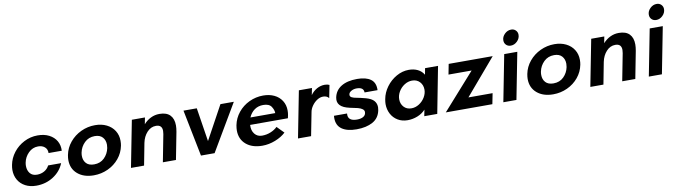

<svg xmlns="http://www.w3.org/2000/svg" viewBox="-33 -1218 6339 1791"><g transform="rotate(-10 3136.0 -322.0)"><path d="M9 -173Q9 -193 14 -220Q26 -283 66.5 -335.5Q107 -388 167.5 -419Q228 -450 296 -450Q359 -450 404.5 -426.5Q450 -403 473.5 -362.5Q497 -322 494 -270H369Q370 -306 346 -327Q322 -348 283 -348Q230 -348 191.5 -309.5Q153 -271 143 -219Q140 -204 140 -188Q140 -146 162.5 -118Q185 -90 229 -90Q267 -90 298 -107.5Q329 -125 345 -157H468Q438 -82 366.5 -36Q295 10 205 10Q146 10 101.5 -13.5Q57 -37 33 -78.5Q9 -120 9 -173Z M539 -174Q539 -194 544 -221Q557 -287 600.5 -339.5Q644 -392 707 -421.5Q770 -451 840 -451Q902 -451 949.5 -427.5Q997 -404 1023.5 -362Q1050 -320 1050 -266Q1050 -241 1046 -221Q1033 -154 990 -102Q947 -50 884 -21Q821 8 750 8Q655 8 597 -41.5Q539 -91 539 -174ZM670 -190Q670 -147 695 -119.5Q720 -92 770 -92Q829 -92 867 -129.5Q905 -167 916 -221Q919 -238 919 -252Q919 -295 894 -323Q869 -351 820 -351Q762 -351 723 -313Q684 -275 673 -221Q670 -206 670 -190Z M1188 -441H1312L1300 -379Q1329 -412 1367.5 -431Q1406 -450 1450 -450Q1517 -450 1550.5 -415.5Q1584 -381 1584 -318Q1584 -291 1578 -258L1528 0H1404L1454 -258Q1457 -275 1457 -288Q1457 -346 1399 -346Q1350 -346 1314 -306.5Q1278 -267 1266 -208L1226 0H1102Z M1677 -441H1803L1853 -122L2027 -441H2154L1894 0H1765Z M2135 -172Q2135 -193 2140 -221Q2153 -287 2195.5 -339.5Q2238 -392 2300.5 -421.5Q2363 -451 2433 -451Q2491 -451 2536.5 -429.5Q2582 -408 2608 -367.5Q2634 -327 2634 -274Q2634 -250 2630 -230L2624 -202H2266Q2263 -149 2289 -116.5Q2315 -84 2359 -84Q2403 -84 2441.5 -100Q2480 -116 2505 -141L2569 -76Q2530 -39 2469 -15Q2408 9 2346 9Q2250 9 2192.5 -40Q2135 -89 2135 -172ZM2516 -270Q2516 -300 2495 -332Q2474 -364 2418 -364Q2370 -364 2335 -339Q2300 -314 2281 -270Z M2770 -441H2894L2881 -376Q2906 -411 2941.5 -430.5Q2977 -450 3016 -450Q3042 -450 3060 -441L3036 -320Q3018 -344 2982 -344Q2953 -344 2925 -326Q2897 -308 2876.5 -279Q2856 -250 2851 -220L2808 0H2684Z M3050 -129Q3050 -143 3051 -150H3175Q3167 -78 3258 -78Q3296 -78 3319 -92.5Q3342 -107 3342 -135Q3342 -166 3284 -182Q3283 -182 3247 -190Q3206 -198 3180 -206Q3154 -214 3135 -227Q3099 -252 3099 -292Q3099 -299 3101 -313Q3114 -380 3171.5 -415.5Q3229 -451 3323 -451Q3406 -451 3451 -418.5Q3496 -386 3493 -315H3370Q3370 -365 3303 -365Q3274 -365 3250.5 -351Q3227 -337 3227 -316Q3227 -300 3244 -291.5Q3261 -283 3292 -278Q3298 -277 3324 -271.5Q3350 -266 3374 -259Q3398 -252 3414 -244Q3470 -216 3470 -157Q3470 -145 3467 -130Q3453 -57 3392 -23Q3331 11 3238 11Q3149 11 3099.5 -23.5Q3050 -58 3050 -129Z M3544 -174Q3544 -193 3549 -220Q3560 -281 3599 -334Q3638 -387 3694.5 -419Q3751 -451 3812 -451Q3859 -451 3895.5 -433.5Q3932 -416 3954 -380L3965 -440H4088L4003 0H3880L3892 -60Q3861 -26 3815.5 -8Q3770 10 3722 10Q3669 10 3628.5 -14.5Q3588 -39 3566 -81Q3544 -123 3544 -174ZM3776 -93Q3814 -93 3848.5 -115Q3883 -137 3904 -172Q3925 -207 3925 -244Q3925 -288 3897.5 -317.5Q3870 -347 3825 -347Q3787 -347 3752.5 -325Q3718 -303 3697.5 -268Q3677 -233 3677 -195Q3677 -152 3704 -122.5Q3731 -93 3776 -93Z M4389 -343H4170L4189 -441H4606L4316 -101H4545L4525 0H4084Z M4715 -441H4839L4753 0H4629ZM4818 -655Q4844 -655 4861 -638Q4878 -621 4878 -596Q4878 -561 4851 -534.5Q4824 -508 4790 -508Q4763 -508 4746 -525Q4729 -542 4729 -568Q4729 -602 4756 -628.5Q4783 -655 4818 -655Z M4890 -174Q4890 -194 4895 -221Q4908 -287 4951.5 -339.5Q4995 -392 5058 -421.5Q5121 -451 5191 -451Q5253 -451 5300.5 -427.5Q5348 -404 5374.5 -362Q5401 -320 5401 -266Q5401 -241 5397 -221Q5384 -154 5341 -102Q5298 -50 5235 -21Q5172 8 5101 8Q5006 8 4948 -41.5Q4890 -91 4890 -174ZM5021 -190Q5021 -147 5046 -119.5Q5071 -92 5121 -92Q5180 -92 5218 -129.5Q5256 -167 5267 -221Q5270 -238 5270 -252Q5270 -295 5245 -323Q5220 -351 5171 -351Q5113 -351 5074 -313Q5035 -275 5024 -221Q5021 -206 5021 -190Z M5539 -441H5663L5651 -379Q5680 -412 5718.5 -431Q5757 -450 5801 -450Q5868 -450 5901.5 -415.5Q5935 -381 5935 -318Q5935 -291 5929 -258L5879 0H5755L5805 -258Q5808 -275 5808 -288Q5808 -346 5750 -346Q5701 -346 5665 -306.5Q5629 -267 5617 -208L5577 0H5453Z M6093 -441H6217L6131 0H6007ZM6196 -655Q6222 -655 6239 -638Q6256 -621 6256 -596Q6256 -561 6229 -534.5Q6202 -508 6168 -508Q6141 -508 6124 -525Q6107 -542 6107 -568Q6107 -602 6134 -628.5Q6161 -655 6196 -655Z"/></g></svg>

Font: Teachers SemiBold
Style: Italic
Weight: 600
Designer: Alfredo Marco Pradil & Chank Diesel
Version: Version 0.009